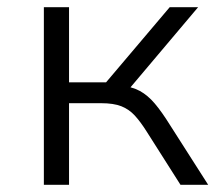

<svg xmlns="http://www.w3.org/2000/svg" viewBox="-20 -514 617 534"><path d="M102 0V-494H172V-285H275L452 -494H531L331 -257L315 -276Q347 -273 369 -261Q391 -249 410.5 -226Q430 -203 453 -166L559 0H482L388 -148Q371 -175 355 -192.5Q339 -210 317.5 -218.5Q296 -227 261 -227H172V0Z"/></svg>

Font: Nunito Sans 7pt Light
Style: Regular
Weight: 300
Designer: Vernon Adams
Foundry: Vernon Adams
Version: Version 3.101;gftools[0.9.27]